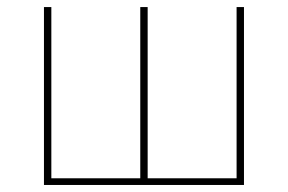

<svg xmlns="http://www.w3.org/2000/svg" viewBox="-20 -526 819 546"><path d="M105 0V-505.9H126V-19H378.9V-505.9H399.9V-19H652.8V-505.9H673.8V0Z"/></svg>

Font: Anuphan Thin
Style: Regular
Weight: 250
Designer: Mike Abbink, Paul van der Laan, Pieter van Rosmalen, Mint Tantisuwanna
Foundry: Bold Monday; Cadson Demak
Version: Version 3.002;hotconv 1.0.109;makeotfexe 2.5.65596